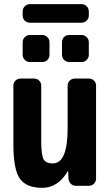

<svg xmlns="http://www.w3.org/2000/svg" viewBox="-20 -900 540 930"><path d="M410.2 -844.7V-825.2Q410.2 -810.5 399.9 -800.3Q389.6 -790 375 -790H125Q110.4 -790 100.1 -799.8Q89.8 -809.6 89.8 -825.2V-844.7Q89.8 -859.4 100.1 -869.6Q110.4 -879.9 125 -879.9H375Q389.6 -879.9 399.9 -869.6Q410.2 -859.4 410.2 -844.7ZM375 -730.5Q389.6 -730.5 399.9 -720.2Q410.2 -710 410.2 -695.3V-634.8Q410.2 -620.1 399.9 -609.9Q389.6 -599.6 375 -599.6H315.4Q300.8 -599.6 290.5 -609.9Q280.3 -620.1 280.3 -634.8V-695.3Q280.3 -710 290 -720.2Q299.8 -730.5 315.4 -730.5ZM125 -730.5H184.6Q199.2 -730.5 209.5 -720.2Q219.7 -710 219.7 -695.3V-634.8Q219.7 -620.1 210 -609.9Q200.2 -599.6 184.6 -599.6H125Q110.4 -599.6 100.1 -609.9Q89.8 -620.1 89.8 -634.8V-695.3Q89.8 -710 100.1 -720.2Q110.4 -730.5 125 -730.5ZM410.2 -519.5Q424.8 -519.5 435.1 -509.8Q445.3 -500 445.3 -485.4V-35.2Q445.3 -20.5 435.1 -10.3Q424.8 0 410.2 0H347.7Q333 0 323.2 -9.8Q313.5 -19.5 311.5 -35.2L310.5 -69.3Q310.5 -70.3 309.6 -70.3Q307.6 -70.3 307.6 -69.3Q259.8 9.8 184.6 9.8Q107.4 9.8 76.2 -34.7Q44.9 -79.1 44.9 -200.2V-485.4Q44.9 -500 55.2 -509.8Q65.4 -519.5 80.1 -519.5H144.5Q159.2 -519.5 169.4 -509.8Q179.7 -500 179.7 -485.4V-219.7Q179.7 -149.4 190.9 -128.9Q202.1 -108.4 235.4 -108.4Q308.6 -108.4 307.6 -283.2V-485.4Q307.6 -500 317.9 -509.8Q328.1 -519.5 342.8 -519.5Z"/></svg>

Font: Rounded-L Mgen+ 1m bold
Style: Bold
Weight: 700
Designer: [Source Han Sans]
Ryoko NISHIZUKA  (kana & ideographs); Paul D. Hunt (Latin, Greek & Cyrillic); Wenlong ZHANG  (bopomofo
Version: Version 1.059.20150602